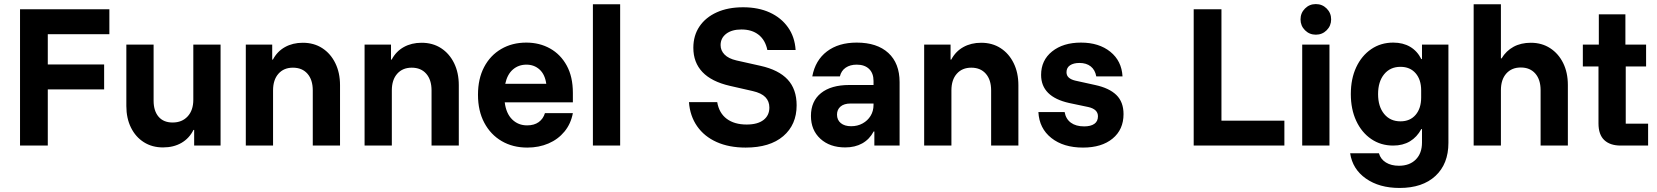

<svg xmlns="http://www.w3.org/2000/svg" viewBox="-20 -721 8205 951"><path d="M216.7 0H79.2V-675H521.7V-551.7H216.7V-401.7H495.8V-278.3H216.7Z M787.5 9.2Q733.3 9.2 692.5 -16.7Q651.7 -42.5 628.8 -88.8Q605.8 -135 605.8 -195.8V-500H740.8V-222.5Q740.8 -171.7 765.4 -142.9Q790 -114.2 835 -114.2Q881.7 -114.2 909.6 -144.6Q937.5 -175 937.5 -226.7V-500H1072.5V0H941.7V-77.5H938.3Q917.5 -35.8 878.8 -13.3Q840 9.2 787.5 9.2Z M1197.5 0V-500H1328.3V-425.8H1331.7Q1353.3 -466.7 1391.7 -487.9Q1430 -509.2 1480 -509.2Q1535 -509.2 1576.2 -482.5Q1617.5 -455.8 1640.8 -408.3Q1664.2 -360.8 1664.2 -299.2V0H1529.2V-273.3Q1529.2 -325.8 1502.9 -355.8Q1476.7 -385.8 1430.8 -385.8Q1385.8 -385.8 1359.2 -355.8Q1332.5 -325.8 1332.5 -273.3V0Z M1785.8 0V-500H1916.7V-425.8H1920Q1941.7 -466.7 1980 -487.9Q2018.3 -509.2 2068.3 -509.2Q2123.3 -509.2 2164.6 -482.5Q2205.8 -455.8 2229.2 -408.3Q2252.5 -360.8 2252.5 -299.2V0H2117.5V-273.3Q2117.5 -325.8 2091.2 -355.8Q2065 -385.8 2019.2 -385.8Q1974.2 -385.8 1947.5 -355.8Q1920.8 -325.8 1920.8 -273.3V0Z M2591.7 10Q2520 10 2465 -22.1Q2410 -54.2 2378.8 -112.9Q2347.5 -171.7 2347.5 -251.7Q2347.5 -330.8 2377.9 -388.8Q2408.3 -446.7 2462.5 -478.3Q2516.7 -510 2586.7 -510Q2652.5 -510 2704.6 -480.8Q2756.7 -451.7 2787.1 -396.2Q2817.5 -340.8 2817.5 -260.8V-214.2H2480Q2486.7 -159.2 2516.7 -129.6Q2546.7 -100 2590.8 -100Q2625.8 -100 2648.3 -116.2Q2670.8 -132.5 2679.2 -160.8H2817.5Q2807.5 -107.5 2775.8 -69.2Q2744.2 -30.8 2696.7 -10.4Q2649.2 10 2591.7 10ZM2482.5 -305.8H2685.8Q2679.2 -352.5 2652.5 -376.7Q2625.8 -400.8 2587.5 -400.8Q2548.3 -400.8 2520.4 -376.7Q2492.5 -352.5 2482.5 -305.8Z M2916.7 0V-700H3051.7V0Z M3673.3 10Q3590.8 10 3529.6 -17.5Q3468.3 -45 3432.9 -95.8Q3397.5 -146.7 3392.5 -215H3532.5Q3541.7 -160.8 3579.6 -132.5Q3617.5 -104.2 3678.3 -104.2Q3732.5 -104.2 3761.7 -126.7Q3790.8 -149.2 3790.8 -188.3Q3790.8 -219.2 3771.2 -239.6Q3751.7 -260 3708.3 -270L3595 -295.8Q3504.2 -316.7 3459.2 -364.2Q3414.2 -411.7 3414.2 -484.2Q3414.2 -545 3444.6 -590Q3475 -635 3530.4 -660Q3585.8 -685 3660.8 -685Q3735.8 -685 3792.5 -659.2Q3849.2 -633.3 3882.9 -585.8Q3916.7 -538.3 3920.8 -473.3H3780.8Q3770.8 -522.5 3737.5 -548.8Q3704.2 -575 3652.5 -575Q3605 -575 3577.1 -553.8Q3549.2 -532.5 3549.2 -497.5Q3549.2 -470.8 3568.8 -450.8Q3588.3 -430.8 3627.5 -421.7L3746.7 -395Q3836.7 -375 3881.3 -327.1Q3925.8 -279.2 3925.8 -199.2Q3925.8 -103.3 3859.6 -46.7Q3793.3 10 3673.3 10Z M4166.7 9.2Q4090 9.2 4043.3 -33.8Q3996.7 -76.7 3996.7 -146.7Q3996.7 -220 4046.7 -260Q4096.7 -300 4186.7 -300H4306.7V-320Q4306.7 -358.3 4284.6 -379.6Q4262.5 -400.8 4223.3 -400.8Q4190.8 -400.8 4168.8 -385.8Q4146.7 -370.8 4140 -342.5H4003.3Q4018.3 -422.5 4075.8 -466.2Q4133.3 -510 4223.3 -510Q4324.2 -510 4380 -458.8Q4435.8 -407.5 4435.8 -314.2V0H4310.8V-70H4307.5Q4286.7 -30.8 4250.8 -10.8Q4215 9.2 4166.7 9.2ZM4195.8 -95.8Q4227.5 -95.8 4252.5 -109.6Q4277.5 -123.3 4292.1 -147.1Q4306.7 -170.8 4306.7 -201.7V-208.3H4193.3Q4160.8 -208.3 4143.3 -193.3Q4125.8 -178.3 4125.8 -153.3Q4125.8 -126.7 4144.6 -111.2Q4163.3 -95.8 4195.8 -95.8Z M4557.5 0V-500H4688.3V-425.8H4691.7Q4713.3 -466.7 4751.7 -487.9Q4790 -509.2 4840 -509.2Q4895 -509.2 4936.2 -482.5Q4977.5 -455.8 5000.8 -408.3Q5024.2 -360.8 5024.2 -299.2V0H4889.2V-273.3Q4889.2 -325.8 4862.9 -355.8Q4836.7 -385.8 4790.8 -385.8Q4745.8 -385.8 4719.2 -355.8Q4692.5 -325.8 4692.5 -273.3V0Z M5344.2 10Q5247.5 10 5187.5 -37.5Q5127.5 -85 5123.3 -165.8H5253.3Q5259.2 -131.7 5284.2 -113.3Q5309.2 -95 5350 -95Q5382.5 -95 5400.4 -107.5Q5418.3 -120 5418.3 -145Q5418.3 -180 5370.8 -190.8L5275.8 -210.8Q5136.7 -241.7 5136.7 -350Q5136.7 -422.5 5191.2 -466.2Q5245.8 -510 5334.2 -510Q5423.3 -510 5479.6 -464.6Q5535.8 -419.2 5540 -342.5H5410Q5404.2 -375 5382.5 -392.1Q5360.8 -409.2 5326.7 -409.2Q5297.5 -409.2 5280 -397.5Q5262.5 -385.8 5262.5 -363.3Q5262.5 -346.7 5273.8 -336.7Q5285 -326.7 5305.8 -321.7L5404.2 -300Q5474.2 -285 5509.6 -250.4Q5545 -215.8 5545 -155.8Q5545 -79.2 5490.8 -34.6Q5436.7 10 5344.2 10Z M5892.5 0V-675H6030V-123.3H6341.7V0Z M6430 0V-500H6565V0ZM6497.5 -549.2Q6465.8 -549.2 6443.8 -571.2Q6421.7 -593.3 6421.7 -625Q6421.7 -656.7 6443.8 -678.8Q6465.8 -700.8 6497.5 -700.8Q6529.2 -700.8 6551.2 -678.8Q6573.3 -656.7 6573.3 -625Q6573.3 -593.3 6551.2 -571.2Q6529.2 -549.2 6497.5 -549.2Z M6912.5 210Q6811.7 210 6745.4 163.3Q6679.2 116.7 6667.5 38.3H6810Q6818.3 67.5 6844.6 83.8Q6870.8 100 6909.2 100Q6961.7 100 6992.5 69.2Q7023.3 38.3 7023.3 -15V-81.7H7020Q6998.3 -41.7 6963.3 -20.8Q6928.3 0 6880.8 0Q6819.2 0 6771.7 -32.5Q6724.2 -65 6697.5 -122.5Q6670.8 -180 6670.8 -255Q6670.8 -330.8 6697.5 -387.9Q6724.2 -445 6771.7 -477.5Q6819.2 -510 6880.8 -510Q6929.2 -510 6964.6 -489.2Q7000 -468.3 7020 -428.3H7023.3V-500H7154.2V-13.3Q7154.2 90.8 7090 150.4Q7025.8 210 6912.5 210ZM6916.7 -120Q6964.2 -120 6991.7 -152.1Q7019.2 -184.2 7019.2 -238.3V-273.3Q7019.2 -326.7 6991.7 -358.3Q6964.2 -390 6916.7 -390Q6865.8 -390 6835.8 -353.3Q6805.8 -316.7 6805.8 -255Q6805.8 -193.3 6835.8 -156.7Q6865.8 -120 6916.7 -120Z M7279.2 0V-700H7414.2V-431.7H7417.5Q7440 -469.2 7476.7 -489.2Q7513.3 -509.2 7562.5 -509.2Q7616.7 -509.2 7657.9 -482.5Q7699.2 -455.8 7722.5 -408.8Q7745.8 -361.7 7745.8 -300V0H7610.8V-274.2Q7610.8 -326.7 7584.6 -356.7Q7558.3 -386.7 7512.5 -386.7Q7467.5 -386.7 7440.8 -356.7Q7414.2 -326.7 7414.2 -274.2V0Z M8007.5 0Q7955 0 7926.2 -27.1Q7897.5 -54.2 7897.5 -110V-391.7H7820V-500H7899.2V-650H8030.8V-500H8133.3V-391.7H8032.5V-108.3H8143.3V0Z"/></svg>

Font: Funnel Sans Light
Style: Bold
Weight: 700
Version: Version 1.000